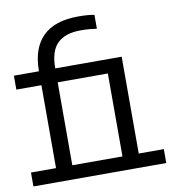

<svg xmlns="http://www.w3.org/2000/svg" viewBox="-75 -712 696 777"><g transform="rotate(-10 273.0 -323.0)"><path d="M545.9 0H0V-57.1H103V-397.9H0V-455.1H103Q103 -548.8 151.6 -597.4Q200.2 -646 297.9 -646Q320.8 -646 336.9 -644.5Q353 -643.1 363.8 -641.1V-584Q350.1 -585.9 334.5 -587.4Q318.8 -588.9 297.9 -588.9Q233.9 -588.9 201.9 -557.4Q169.9 -525.9 169.9 -455.1H442.9V-57.1H545.9ZM376 -57.1V-397.9H169.9V-57.1Z"/></g></svg>

Font: Anonymous Pro
Style: Regular
Weight: 400
Monospace: yes
Designer: Mark Simonson
Version: Version 1.003